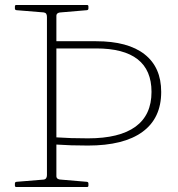

<svg xmlns="http://www.w3.org/2000/svg" viewBox="-20 -753 718 773"><path d="M207 -171V-200Q236 -198 267 -197Q298 -196 334 -196Q461 -196 525.5 -243Q590 -290 590 -383Q590 -558 367 -558H207V-587H367Q495 -587 562 -534.5Q629 -482 629 -383Q629 -277 553.5 -222Q478 -167 334 -167Q298 -167 267 -168Q236 -169 207 -171ZM169 0V-733H207V0ZM46 0Q40 0 40 -6V-14Q40 -20 46 -21L156 -30Q163 -31 166 -36Q169 -41 169 -48V-222H207V-44Q207 -37 212 -33.5Q217 -30 224 -30L330 -21Q336 -20 336 -14V-6Q336 0 330 0ZM40 -727Q40 -733 46 -733H330Q336 -733 336 -727V-719Q336 -713 330 -712L224 -703Q217 -703 212 -699.5Q207 -696 207 -689V-511H169V-685Q169 -693 166 -697.5Q163 -702 156 -703L46 -712Q40 -713 40 -719Z"/></svg>

Font: Hahmlet Thin
Style: Regular
Weight: 250
Version: Version 1.002